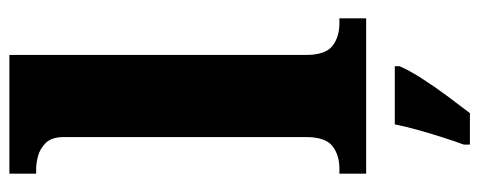

<svg xmlns="http://www.w3.org/2000/svg" viewBox="-326 -474 1021 409"><g transform="rotate(-90 184.5 -269.5)"><path d="M19 0V-57H30Q59 -57 78 -72Q97 -87 97 -128V-644Q97 -670 84.5 -682.5Q72 -695 56.5 -699Q41 -703 30 -703H19V-760H272V-128Q272 -87 291 -72Q310 -57 339 -57H350V0ZM81 208Q88 189 96.5 162.5Q105 136 112.5 109Q120 82 124 61H248V71Q239 92 222 118.5Q205 145 185 172Q165 199 148 221H81Z"/></g></svg>

Font: Noto Serif Telugu ExtraBold
Style: Regular
Weight: 800
Designer: Jelle Bosma - Monotype Design Team
Foundry: Monotype Imaging Inc.
Version: Version 2.005; ttfautohint (v1.8.4.7-5d5b)